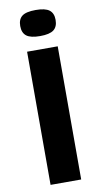

<svg xmlns="http://www.w3.org/2000/svg" viewBox="-99 -950 526 994"><g transform="rotate(-10 163.5 -452.5)"><path d="M164 -768Q114 -768 92.5 -784.5Q71 -801 71 -837Q71 -872 92 -888.5Q113 -905 164 -905Q214 -905 235.5 -888.5Q257 -872 257 -837Q257 -801 235.5 -784.5Q214 -768 164 -768ZM83 0V-700H244V0Z"/></g></svg>

Font: Georama Extended SemiBold
Style: Regular
Weight: 600
Width: 7
Designer: Jean-Baptiste Levee
Foundry: Production Type
Version: Version 1.000